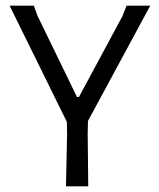

<svg xmlns="http://www.w3.org/2000/svg" viewBox="-20 -661 565 681"><path d="M291 -187 293 0H214L218 -187L217 -229L14 -641H100L113 -605L253 -317H260L414 -603L429 -641H513L292 -232Z"/></svg>

Font: Alegreya Sans
Style: Regular
Weight: 400
Designer: Juan Pablo del Peral
Foundry: Huerta Tipografica
Version: Version 2.008; ttfautohint (v1.6)